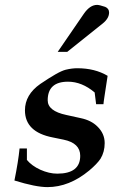

<svg xmlns="http://www.w3.org/2000/svg" viewBox="-20 -748 484 785"><path d="M420 -438Q412 -385 407.5 -356Q403 -327 403 -322H373L367 -370Q315 -414 258 -414Q175 -414 175 -338Q175 -294 251 -278L310 -265Q353 -256 378 -231Q408 -202 408 -163Q408 -127 391 -99Q377 -78 345 -51Q263 17 174 17Q126 17 39 -10Q55 -89 60 -141H90V-94Q110 -70 145 -54Q181 -38 214 -38Q308 -38 308 -111Q308 -163 240 -177L196 -186Q82 -208 82 -297Q82 -361 145 -405Q182 -430 207.5 -444.5Q233 -459 249 -463Q274 -469 296 -469Q368 -469 420 -438ZM410 -720Q426 -713 426 -697Q426 -673 400 -652L255 -536H216L323 -692Q348 -728 377 -728Q386 -728 410 -720Z"/></svg>

Font: GFS Didot
Style: Bold Italic
Weight: 700
Italic angle: -12°
Designer: Designed by Takis Katsoulidis and George D. Matthiopoulos.
Foundry: Designed by Takis Katsoulidis and George D. Matthiopoulos.
Version: Version 1.0